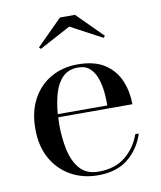

<svg xmlns="http://www.w3.org/2000/svg" viewBox="-79 -744 683 817"><g transform="rotate(-10 262.5 -335.0)"><path d="M267.5 -634.5 132.5 -562 125.5 -569.5 235.5 -679.5H300.5L410.5 -569.5L403.5 -562ZM480 -135Q460.5 -72.5 411 -31.2Q361.5 10 279 10Q215 10 163 -18.8Q111 -47.5 80.5 -101.2Q50 -155 50 -230Q50 -305 79.2 -358.8Q108.5 -412.5 159 -441.2Q209.5 -470 274 -470Q347.5 -470 391.5 -440.8Q435.5 -411.5 455.2 -364.2Q475 -317 475 -262.5H154.5Q153.5 -247 153.5 -230Q153.5 -173 164.5 -121.5Q175.5 -70 203.8 -37.5Q232 -5 285 -5Q356 -5 401 -42.2Q446 -79.5 465 -135ZM274 -456.5Q232.5 -456.5 207.5 -431.5Q182.5 -406.5 170.5 -365.2Q158.5 -324 155 -276H369Q369.5 -302.5 366.5 -333.5Q363.5 -364.5 354 -392.5Q344.5 -420.5 325.5 -438.5Q306.5 -456.5 274 -456.5Z"/></g></svg>

Font: Bodoni* 16
Style: Regular
Weight: 400
Version: Version 2.2